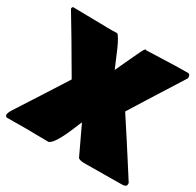

<svg xmlns="http://www.w3.org/2000/svg" viewBox="-180 -918 1138 1116"><g transform="rotate(30 389.0 -360.0)"><path d="M-17.6 0Q-17.6 -13.7 0 -41Q41.5 -104.5 118.7 -225.6Q195.8 -346.7 209 -367.2Q71.3 -604 0 -720.7V-725.6Q0 -731 5.9 -735.4Q37.1 -735.4 98.6 -733.9Q160.2 -732.4 191.4 -732.4Q199.7 -732.9 214.6 -732.2Q229.5 -731.4 234.4 -731.4H268.6Q279.3 -732.4 302.7 -732.4Q309.1 -731 322.3 -708.5Q335.4 -686 348.6 -656.2L397.9 -540Q399.4 -543 450.2 -652.3L468.8 -691.4Q487.3 -732.4 494.1 -732.4Q494.6 -732.4 495.4 -732.2Q496.1 -731.9 497.6 -731.4Q499 -731 500 -730.5Q525.4 -731.4 585.9 -733.6Q646.5 -735.8 690.9 -737.1Q735.4 -738.3 777.3 -738.3Q791 -735.4 791 -716.8V-710.9Q618.7 -438.5 571.3 -361.3L668.9 -211.4Q693.4 -173.3 738.8 -102.5Q784.2 -31.7 796.9 -11.7V-2Q796.9 15.6 766.6 15.6Q727.1 15.6 650.4 16.6Q573.7 17.6 537.1 17.6H513.7Q487.8 17.6 474.6 7.8L385.3 -181.2Q381.3 -172.9 374.8 -156.5Q368.2 -140.1 361.6 -124.8Q355 -109.4 346.7 -90.6Q338.4 -71.8 329.8 -55.7Q321.3 -39.6 312.3 -24.9Q303.2 -10.3 293.5 0.2Q283.7 10.7 274.4 14.6Q165 12.7 114.3 12.7Q93.3 12.7 54.2 13.2Q15.1 13.7 -5.9 13.7Q-17.6 9.3 -17.6 0Z"/></g></svg>

Font: Bowlby One SC
Style: Regular
Weight: 400
Width: 1
Version: Version 1.2